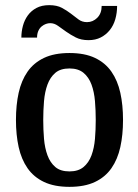

<svg xmlns="http://www.w3.org/2000/svg" viewBox="-20 -716 538 746"><path d="M250 10Q191 10 151 -9Q111 -28 87 -62.5Q63 -97 52.5 -144.5Q42 -192 42 -250Q42 -308 52.5 -355.5Q63 -403 87 -437.5Q111 -472 151 -491Q191 -510 250 -510Q309 -510 349 -491Q389 -472 413 -437.5Q437 -403 447.5 -355.5Q458 -308 458 -250Q458 -192 447.5 -144.5Q437 -97 413 -62.5Q389 -28 349 -9Q309 10 250 10ZM250 -50Q284 -50 304.5 -67Q325 -84 335.5 -112.5Q346 -141 349 -176.5Q352 -212 352 -250Q352 -287 349 -323Q346 -359 335.5 -387.5Q325 -416 304.5 -433Q284 -450 250 -450Q215 -450 195 -433Q175 -416 164.5 -387.5Q154 -359 151 -323Q148 -287 148 -250Q148 -212 151 -176.5Q154 -141 164.5 -112.5Q175 -84 195 -67Q215 -50 250 -50ZM435 -693Q435 -666 428 -641.5Q421 -617 406.5 -599Q392 -581 371.5 -570.5Q351 -560 324 -560Q295 -560 274.5 -570.5Q254 -581 237 -593Q220 -605 205.5 -615.5Q191 -626 175 -626Q167 -626 158.5 -623Q150 -620 142 -613.5Q134 -607 129 -596Q124 -585 124 -570H63Q63 -593 69 -615.5Q75 -638 88 -656Q101 -674 121.5 -685Q142 -696 171 -696Q201 -696 220.5 -685.5Q240 -675 255.5 -663Q271 -651 285 -640.5Q299 -630 318 -630Q341 -630 358 -647Q375 -664 375 -693Z"/></svg>

Font: HermeneusOne
Style: Regular
Weight: 400
Designer: Rodrigo Fuenzalida, Pablo Impallari
Foundry: Pablo Impallari, Rodrigo Fuenzalida
Version: Version 1.000; ttfautohint (v0.8) -G 200 -r 50